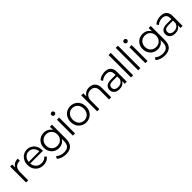

<svg xmlns="http://www.w3.org/2000/svg" viewBox="470 -2795 4985 4985"><g transform="rotate(-45 2963.0 -302.0)"><path d="M375.6 -590V-510Q368.9 -511.1 355.6 -511.1Q268.9 -511.1 220 -455.6Q171.1 -400 171.1 -298.9V0H91.1V-584.4H167.8V-468.9Q194.4 -528.9 247.8 -560Q301.1 -591.1 375.6 -590Z M981.1 -271.1H517.8Q523.3 -178.9 582.8 -122.8Q642.2 -66.7 733.3 -66.7Q785.6 -66.7 829.4 -85.6Q873.3 -104.4 902.2 -142.2L947.8 -91.1Q908.9 -43.3 853.3 -18.9Q797.8 5.6 732.2 5.6Q646.7 5.6 579.4 -32.8Q512.2 -71.1 475 -138.9Q437.8 -206.7 437.8 -293.3Q437.8 -378.9 473.3 -446.1Q508.9 -513.3 571.7 -551.7Q634.4 -590 711.1 -590Q787.8 -590 849.4 -552.8Q911.1 -515.6 946.7 -448.9Q982.2 -382.2 982.2 -295.6ZM517.8 -327.8H906.7Q898.9 -413.3 845 -467.8Q791.1 -522.2 712.2 -522.2Q632.2 -522.2 578.3 -468.3Q524.4 -414.4 517.8 -327.8Z M1348.9 220Q1270 220 1201.7 196.7Q1133.3 173.3 1090 130L1126.7 67.8Q1166.7 106.7 1223.3 127.8Q1280 148.9 1343.3 148.9Q1448.9 148.9 1498.3 97.8Q1547.8 46.7 1547.8 -61.1V-146.7Q1515.6 -87.8 1458.3 -55.6Q1401.1 -23.3 1330 -23.3Q1252.2 -23.3 1189.4 -59.4Q1126.7 -95.6 1090 -160.6Q1053.3 -225.6 1053.3 -307.8Q1053.3 -390 1090 -454.4Q1126.7 -518.9 1189.4 -554.4Q1252.2 -590 1330 -590Q1402.2 -590 1461.1 -556.7Q1520 -523.3 1551.1 -462.2V-584.4H1627.8V-72.2Q1627.8 76.7 1557.8 148.3Q1487.8 220 1348.9 220ZM1548.9 -307.8Q1548.9 -368.9 1522.2 -416.7Q1495.6 -464.4 1448.9 -491.1Q1402.2 -517.8 1342.2 -517.8Q1282.2 -517.8 1235 -491.1Q1187.8 -464.4 1161.1 -416.7Q1134.4 -368.9 1134.4 -307.8Q1134.4 -245.6 1161.1 -197.2Q1187.8 -148.9 1235 -122.2Q1282.2 -95.6 1342.2 -95.6Q1401.1 -95.6 1448.3 -122.2Q1495.6 -148.9 1522.2 -197.2Q1548.9 -245.6 1548.9 -307.8Z M1792.2 -767.8Q1792.2 -792.2 1808.9 -808.3Q1825.6 -824.4 1851.1 -824.4Q1875.6 -824.4 1892.2 -808.3Q1908.9 -792.2 1908.9 -768.9Q1908.9 -743.3 1892.2 -726.7Q1875.6 -710 1851.1 -710Q1826.7 -710 1809.4 -726.7Q1792.2 -743.3 1792.2 -767.8ZM1891.1 -584.4V0H1811.1V-584.4Z M2018.9 -293.3Q2018.9 -378.9 2056.1 -446.7Q2093.3 -514.4 2158.3 -552.2Q2223.3 -590 2304.4 -590Q2384.4 -590 2449.4 -552.2Q2514.4 -514.4 2551.1 -446.7Q2587.8 -378.9 2587.8 -293.3Q2587.8 -206.7 2551.1 -138.9Q2514.4 -71.1 2449.4 -32.8Q2384.4 5.6 2304.4 5.6Q2223.3 5.6 2158.3 -32.8Q2093.3 -71.1 2056.1 -138.9Q2018.9 -206.7 2018.9 -293.3ZM2507.8 -293.3Q2507.8 -358.9 2481.1 -410Q2454.4 -461.1 2408.3 -489.4Q2362.2 -517.8 2304.4 -517.8Q2245.6 -517.8 2199.4 -489.4Q2153.3 -461.1 2126.7 -410Q2100 -358.9 2100 -293.3Q2100 -226.7 2126.1 -175Q2152.2 -123.3 2198.9 -95.6Q2245.6 -67.8 2304.4 -67.8Q2362.2 -67.8 2408.3 -95.6Q2454.4 -123.3 2481.1 -175Q2507.8 -226.7 2507.8 -293.3Z M3218.9 -340V0H3138.9V-330Q3138.9 -421.1 3096.1 -468.3Q3053.3 -515.6 2974.4 -515.6Q2886.7 -515.6 2835 -459.4Q2783.3 -403.3 2783.3 -306.7V0H2703.3V-584.4H2780V-471.1Q2810 -526.7 2864.4 -558.3Q2918.9 -590 2992.2 -590Q3096.7 -590 3157.8 -526.1Q3218.9 -462.2 3218.9 -340Z M3791.1 -362.2V0H3715.6V-100Q3690 -50 3640.6 -22.2Q3591.1 5.6 3523.3 5.6Q3428.9 5.6 3374.4 -41.1Q3320 -87.8 3320 -164.4Q3320 -238.9 3372.2 -284.4Q3424.4 -330 3535.6 -330H3711.1Q3711.1 -363.3 3706.7 -386.7Q3696.7 -520 3555.6 -520Q3502.2 -520 3453.3 -501.1Q3404.4 -482.2 3371.1 -450L3336.7 -508.9Q3380 -547.8 3440 -568.9Q3500 -590 3564.4 -590Q3674.4 -590 3732.8 -532.8Q3791.1 -475.6 3791.1 -362.2ZM3711.1 -175.6V-273.3H3541.1Q3398.9 -273.3 3398.9 -167.8Q3398.9 -116.7 3435.6 -87.2Q3472.2 -57.8 3537.8 -57.8Q3666.7 -57.8 3711.1 -175.6Z M4025.6 -824.4V0H3945.6V-824.4Z M4288.9 -824.4V0H4208.9V-824.4Z M4453.3 -767.8Q4453.3 -792.2 4470 -808.3Q4486.7 -824.4 4512.2 -824.4Q4536.7 -824.4 4553.3 -808.3Q4570 -792.2 4570 -768.9Q4570 -743.3 4553.3 -726.7Q4536.7 -710 4512.2 -710Q4487.8 -710 4470.6 -726.7Q4453.3 -743.3 4453.3 -767.8ZM4552.2 -584.4V0H4472.2V-584.4Z M4975.6 220Q4896.7 220 4828.3 196.7Q4760 173.3 4716.7 130L4753.3 67.8Q4793.3 106.7 4850 127.8Q4906.7 148.9 4970 148.9Q5075.6 148.9 5125 97.8Q5174.4 46.7 5174.4 -61.1V-146.7Q5142.2 -87.8 5085 -55.6Q5027.8 -23.3 4956.7 -23.3Q4878.9 -23.3 4816.1 -59.4Q4753.3 -95.6 4716.7 -160.6Q4680 -225.6 4680 -307.8Q4680 -390 4716.7 -454.4Q4753.3 -518.9 4816.1 -554.4Q4878.9 -590 4956.7 -590Q5028.9 -590 5087.8 -556.7Q5146.7 -523.3 5177.8 -462.2V-584.4H5254.4V-72.2Q5254.4 76.7 5184.4 148.3Q5114.4 220 4975.6 220ZM5175.6 -307.8Q5175.6 -368.9 5148.9 -416.7Q5122.2 -464.4 5075.6 -491.1Q5028.9 -517.8 4968.9 -517.8Q4908.9 -517.8 4861.7 -491.1Q4814.4 -464.4 4787.8 -416.7Q4761.1 -368.9 4761.1 -307.8Q4761.1 -245.6 4787.8 -197.2Q4814.4 -148.9 4861.7 -122.2Q4908.9 -95.6 4968.9 -95.6Q5027.8 -95.6 5075 -122.2Q5122.2 -148.9 5148.9 -197.2Q5175.6 -245.6 5175.6 -307.8Z M5840 -362.2V0H5764.4V-100Q5738.9 -50 5689.4 -22.2Q5640 5.6 5572.2 5.6Q5477.8 5.6 5423.3 -41.1Q5368.9 -87.8 5368.9 -164.4Q5368.9 -238.9 5421.1 -284.4Q5473.3 -330 5584.4 -330H5760Q5760 -363.3 5755.6 -386.7Q5745.6 -520 5604.4 -520Q5551.1 -520 5502.2 -501.1Q5453.3 -482.2 5420 -450L5385.6 -508.9Q5428.9 -547.8 5488.9 -568.9Q5548.9 -590 5613.3 -590Q5723.3 -590 5781.7 -532.8Q5840 -475.6 5840 -362.2ZM5760 -175.6V-273.3H5590Q5447.8 -273.3 5447.8 -167.8Q5447.8 -116.7 5484.4 -87.2Q5521.1 -57.8 5586.7 -57.8Q5715.6 -57.8 5760 -175.6Z"/></g></svg>

Font: Paperlogy 4 Regular
Style: Regular
Weight: 400
Designer: redesigned by Lee Juim, glyphs from Gmarket Sans & Montserrat
Foundry: PT&
Version: Version 1.001